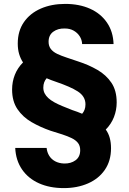

<svg xmlns="http://www.w3.org/2000/svg" viewBox="-20 -732 662 984"><path d="M307 232Q235 232 180 207.5Q125 183 93 136.5Q61 90 58 26H219Q221 48 232 66Q243 84 262.5 94.5Q282 105 308 106Q343 107 367 89.5Q391 72 391 38Q391 15 379.5 0.5Q368 -14 347.5 -24Q327 -34 299.5 -43Q272 -52 239 -62Q187 -80 142 -106Q97 -132 69.5 -172.5Q42 -213 42 -273Q42 -313 56 -348.5Q70 -384 98 -412Q85 -432 78 -455.5Q71 -479 71 -509Q71 -573 102.5 -618.5Q134 -664 189 -688Q244 -712 314 -712Q386 -712 441 -687.5Q496 -663 528 -616.5Q560 -570 562 -506H401Q400 -528 388.5 -546Q377 -564 357.5 -575Q338 -586 312 -586Q277 -587 253 -569.5Q229 -552 229 -518Q229 -496 240.5 -481Q252 -466 273 -456Q294 -446 321.5 -437Q349 -428 381 -417Q434 -400 479 -374Q524 -348 551 -308Q578 -268 578 -207Q578 -168 564 -132Q550 -96 522 -68Q536 -49 542.5 -25Q549 -1 549 28Q549 92 517.5 138Q486 184 431 208Q376 232 307 232ZM401 -149Q409 -158 413.5 -170Q418 -182 418 -197Q418 -218 408 -234.5Q398 -251 378.5 -263.5Q359 -276 331.5 -288Q304 -300 269 -312Q253 -317 241 -322Q229 -327 219 -331Q211 -322 206.5 -310Q202 -298 202 -283Q202 -267 208.5 -254Q215 -241 227.5 -229.5Q240 -218 258 -208Q276 -198 299 -188.5Q322 -179 350 -168Q363 -164 376 -159Q389 -154 401 -149Z"/></svg>

Font: DM Sans 24pt Black
Style: Regular
Weight: 900
Designer: Colophon Foundry, Jonny Pinhorn
Foundry: Colophon Foundry
Version: Version 4.004;gftools[0.9.30]